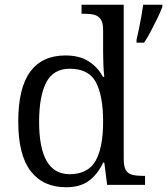

<svg xmlns="http://www.w3.org/2000/svg" viewBox="-20 -780 705 810"><path d="M259 10Q162 10 109.5 -58Q57 -126 57 -267Q57 -409 107.5 -477.5Q158 -546 256 -546Q316 -546 354.5 -521Q393 -496 414 -456H420Q417 -481 416 -511.5Q415 -542 415 -565V-652Q415 -684 405 -698.5Q395 -713 378 -717.5Q361 -722 337 -722H324V-760H502V-108Q502 -77 511 -62Q520 -47 538.5 -42.5Q557 -38 583 -38H592V0H432L420 -94H415Q393 -46 356 -18Q319 10 259 10ZM275 -45Q352 -46 383.5 -102Q415 -158 415 -267Q415 -375 385 -432.5Q355 -490 274 -490Q205 -490 175 -432Q145 -374 145 -266Q145 -156 177 -100.5Q209 -45 275 -45ZM556 -612Q561 -634 566.5 -660Q572 -686 576.5 -712Q581 -738 584 -760H665V-751Q657 -730 644 -703Q631 -676 616.5 -648.5Q602 -621 588 -600H556Z"/></svg>

Font: Noto Serif Hentaigana EL
Style: Regular
Weight: 400
Designer: Kazuhiro Yamada
Foundry: nipponia
Version: Version 1.000